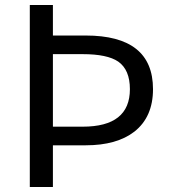

<svg xmlns="http://www.w3.org/2000/svg" viewBox="-20 -753 691 773"><path d="M100 -733H193V-610H325Q596 -610 596 -394Q596 -282 521 -223Q450 -168 325 -168H193V0H100ZM313 -243Q503 -243 503 -394Q503 -472 456 -505Q412 -535 313 -535H193V-243Z"/></svg>

Font: KaiGen Gothic CN Regular
Style: Regular
Weight: 400
Designer: Ryoko NISHIZUKA  (kana & ideographs); Paul D. Hunt (Latin, Greek & Cyrillic); Wenlong ZHANG  (bopomofo); Sandoll Communi
Foundry: Adobe Systems Incorporated
Version: Version 1.002.20150501